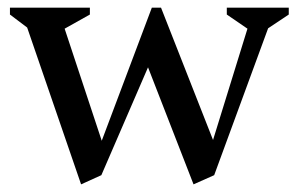

<svg xmlns="http://www.w3.org/2000/svg" viewBox="-20 -470 775 502"><path d="M192 12 51 -398 6 -432V-450H215V-432L149 -395L246 -102L377 -450H401L537 -104L627 -395L573 -432V-450H735V-432L681 -396L540 -12L486 12L367 -294L245 -12Z"/></svg>

Font: Ancizar Serif Light
Style: Regular
Weight: 400
Version: Version 8.100